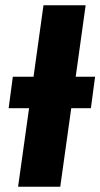

<svg xmlns="http://www.w3.org/2000/svg" viewBox="-20 -713 383 733"><path d="M343 -420H269L307 -693H146L108 -420H29L13 -300H91L49 0H210L252 -300H327Z"/></svg>

Font: Fira Sans
Style: Bold Italic
Weight: 700
Italic angle: -8°
Designer: bBox Type GmbH & Carrois Corporate GbR & Edenspiekermann AG
Foundry: bBox Type GmbH & Carrois Corporate GbR & Edenspiekermann AG
Version: Version 4.301;PS 004.301;hotconv 1.0.88;makeotf.lib2.5.64775